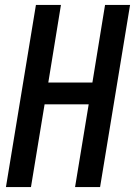

<svg xmlns="http://www.w3.org/2000/svg" viewBox="-20 -755 545 775"><path d="M4 0 125 -735H226L175 -422H353L404 -735H505L384 0H283L338 -334H160L105 0Z"/></svg>

Font: Iosevka Semibold
Style: Italic
Weight: 600
Italic angle: -9°
Monospace: yes
Designer: Belleve Invis
Foundry: Belleve Invis
Version: Version 32.5.0; ttfautohint (v1.8.4)